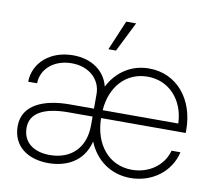

<svg xmlns="http://www.w3.org/2000/svg" viewBox="-81 -821 1029 923"><g transform="rotate(10 434.0 -359.5)"><path d="M210.9 7.3C293.5 7.3 379.9 -27.8 405.8 -132.3C440.9 -46.4 515.1 9.3 612.3 9.3C716.8 9.3 805.7 -56.2 828.1 -154.3H784.7C764.6 -79.6 694.8 -30.8 612.3 -30.8C499.5 -30.8 425.3 -121.6 423.8 -250H836.9V-265.1C836.9 -414.6 746.1 -524.9 610.4 -524.9C523.4 -524.9 453.1 -477.1 415 -401.9C397.5 -474.6 332.5 -523.9 239.7 -523.9C128.4 -523.9 49.8 -454.1 48.3 -361.3H91.8C92.8 -431.2 153.3 -484.9 239.7 -484.9C325.2 -484.9 382.3 -431.2 382.3 -359.4V-288.6H265.6C138.2 -288.6 35.6 -247.1 35.6 -142.6C35.6 -44.4 110.8 7.3 210.9 7.3ZM400.9 -582H438L510.7 -727.5H462.4ZM79.1 -142.1C79.1 -212.4 142.6 -250 265.6 -250H382.3V-207.5C382.3 -97.2 314.9 -32.2 210.9 -32.2C134.8 -32.2 79.1 -69.3 79.1 -142.1ZM424.8 -288.6C433.1 -405.8 506.3 -484.9 610.4 -484.9C713.9 -484.9 789.6 -404.8 793.9 -288.6Z"/></g></svg>

Font: Raveo Display Display ExLight
Style: Regular
Weight: 200
Designer: Jakub Foglar, Rasmus Andersson (Inter)
Foundry: Jakubfoglar.com
Version: Version 1.100;Glyphs 3.2.3 (3260)